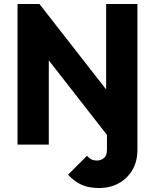

<svg xmlns="http://www.w3.org/2000/svg" viewBox="-20 -726 778 964"><path d="M68 0V-706H178L225 -565V0ZM555 0 139 -533 178 -706 594 -173ZM555 0 513 -141V-706H670V0ZM477 218Q424 218 387 200.5Q350 183 322 151L417 56Q428 69 439.5 74.5Q451 80 466 80Q488 80 502.5 67Q517 54 517 27V-486H670V25Q670 84 645 127Q620 170 576.5 194Q533 218 477 218Z"/></svg>

Font: Outfit
Style: Bold
Weight: 700
Designer: Rodrigo Fuenzalida
Foundry: fragTYPE
Version: Version 1.100;gftools[0.9.27]